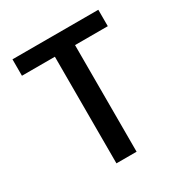

<svg xmlns="http://www.w3.org/2000/svg" viewBox="-163 -817 891 939"><g transform="rotate(-30 282.0 -347.5)"><path d="M523.9 -602.1H338.9V0H225.1V-602.1H39.1V-694.8H523.9Z"/></g></svg>

Font: PoppinsZ Medium
Style: Regular
Weight: 500
Designer: Ninad Kale (Devanagari), Jonny Pinhorn (Latin)
Foundry: Indian Type Foundry
Version: Version 3.002;FEAKit 1.0